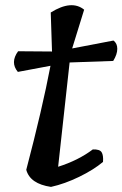

<svg xmlns="http://www.w3.org/2000/svg" viewBox="-20 -733 480 753"><path d="M424 -494 253 -488Q252 -479 208 -79Q287 -104 344 -147Q371 -148 378.5 -136Q386 -124 384 -98Q347 -67 290.5 -39.5Q234 -12 180 0Q98 -12 83 -67Q146 -307 178 -475L50 -451Q19 -488 51 -532L184 -531L179 -684Q261 -735 310 -695L263 -543L425 -574Q440 -563 440 -541.5Q440 -520 424 -494Z"/></svg>

Font: Tillana Medium
Style: Regular
Weight: 500
Designer: Lipi Raval (Devanagari, Latin), Jonny Pinhorn (Latin)
Foundry: Indian Type Foundry
Version: Version 2.003;PS 1.0;hotconv 1.0.79;makeotf.lib2.5.61930; tt